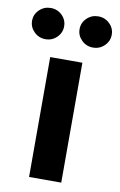

<svg xmlns="http://www.w3.org/2000/svg" viewBox="-133 -812 536 861"><g transform="rotate(10 135.5 -381.5)"><path d="M62.5 0V-545.9H209V0ZM27.3 -621.1Q-2.9 -621.1 -24.4 -642.1Q-45.9 -663.1 -45.9 -692.4Q-45.9 -721.7 -24.4 -742.4Q-2.9 -763.2 27.3 -763.2Q57.6 -763.2 78.9 -742.4Q100.1 -721.7 100.1 -692.4Q100.1 -663.1 78.9 -642.1Q57.6 -621.1 27.3 -621.1ZM243.7 -621.1Q213.4 -621.1 191.9 -642.1Q170.4 -663.1 170.4 -692.4Q170.4 -721.7 191.9 -742.4Q213.4 -763.2 243.7 -763.2Q273.9 -763.2 295.4 -742.4Q316.9 -721.7 316.9 -692.4Q316.9 -663.1 295.4 -642.1Q273.9 -621.1 243.7 -621.1Z"/></g></svg>

Font: Inter
Style: Bold
Weight: 700
Designer: Rasmus Andersson
Foundry: rsms
Version: Version 4.001;git-9221beed3